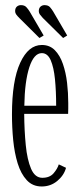

<svg xmlns="http://www.w3.org/2000/svg" viewBox="-20 -698 309 730"><path d="M138.5 11Q104 11 81.8 -13Q59.5 -37 47.2 -76.8Q35 -116.5 30.2 -165Q25.5 -213.5 25.5 -262.5Q25.5 -391.5 56.8 -459.2Q88 -527 139 -527Q169 -527 188.5 -507.2Q208 -487.5 219.2 -454.8Q230.5 -422 235 -383.2Q239.5 -344.5 239.5 -306.5Q239.5 -296 239.5 -285.5Q239.5 -275 239 -265H72Q72.5 -201.5 78 -146Q83.5 -90.5 98.2 -56.2Q113 -22 141 -22Q169 -22 183.8 -39.2Q198.5 -56.5 203.5 -73L231 -60Q223.5 -31.5 198 -10.2Q172.5 11 138.5 11ZM139 -496Q109 -496 91.5 -442.2Q74 -388.5 72.5 -296H193.5Q193.5 -351.5 189 -396.8Q184.5 -442 172.8 -469Q161 -496 139 -496ZM220 -553.5 143 -629.5Q136 -637 131.8 -642.8Q127.5 -648.5 127.5 -655.5Q127.5 -667 134 -672.8Q140.5 -678.5 149 -678.5Q163 -678.5 169.8 -671Q176.5 -663.5 182 -654.5L235.5 -563ZM130 -553.5 53.5 -629.5Q46 -637 41.8 -642.8Q37.5 -648.5 37.5 -655.5Q37.5 -667 44 -672.8Q50.5 -678.5 59.5 -678.5Q73 -678.5 80 -671Q87 -663.5 92.5 -654.5L146 -563Z"/></svg>

Font: Imbue 10pt ExtraLight
Style: Regular
Weight: 200
Designer: Tyler Finck
Foundry: Etcetera Type Company
Version: Version 1.102; ttfautohint (v1.8.3)